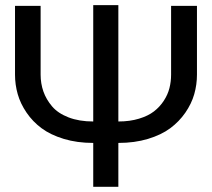

<svg xmlns="http://www.w3.org/2000/svg" viewBox="-20 -723 820 743"><path d="M642.1 -700.2H742.2V-434.1Q742.2 -395.5 731.7 -358.6Q721.2 -321.8 697.3 -287.1Q673.3 -252.4 638.9 -226.8Q604.5 -201.2 552.7 -185.5Q501 -169.9 438 -169.9V0H340.8V-169.9Q278.3 -169.9 226.8 -185.5Q175.3 -201.2 140.9 -226.8Q106.4 -252.4 82.8 -287.1Q59.1 -321.8 48.6 -358.6Q38.1 -395.5 38.1 -434.1V-700.2H137.2V-434.1Q137.2 -399.9 147.9 -369.1Q158.7 -338.4 181.4 -311.5Q204.1 -284.7 245.1 -268.8Q286.1 -252.9 340.8 -252.9V-703.1H438V-252.9Q482.4 -252.9 517.8 -263.7Q553.2 -274.4 575.9 -292Q598.6 -309.6 614 -333.3Q629.4 -356.9 635.7 -382.1Q642.1 -407.2 642.1 -434.1Z"/></svg>

Font: LT Superior Med
Style: Regular
Weight: 500
Designer: Daniel Lyons
Foundry: LyonsType
Version: Version 1.000